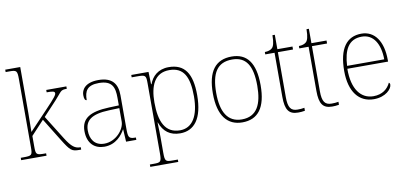

<svg xmlns="http://www.w3.org/2000/svg" viewBox="-86 -1054 3375 1588"><g transform="rotate(-10 1602.0 -260.0)"><path d="M20 0H233V-20H223C150 -20 146 -24 146 -94V-181L255 -298L371 -110C434 -9 445 0 510 0H524V-20H520C477 -20 448 -40 400 -116L274 -318L385 -437C447 -504 438 -516 494 -516V-536H325V-516C372 -516 393 -514 393 -497C393 -483 383 -466 294 -373L144 -215C145 -272 146 -322 146 -374V-760H20V-740H51C111 -740 118 -736 118 -662V-94C118 -24 114 -20 41 -20H20Z M718 10C816 10 870 -61 893 -104H895L901 0H987V-20H980C926 -20 922 -35 922 -110V-386C922 -481 880 -542 763 -542C648 -542 619 -482 619 -441C619 -409 626 -395 640 -395C640 -471 664 -517 763 -517C876 -517 894 -456 894 -371V-306L811 -303C650 -297 577 -251 577 -146C577 -39 639 10 718 10ZM722 -15C638 -15 605 -77 605 -145C605 -225 652 -275 808 -280L894 -283V-170C894 -104 819 -15 722 -15Z M1062 240H1297V220H1255C1195 220 1188 216 1188 142V13C1188 -60 1184 -95 1185 -111H1187C1215 -32 1270 10 1355 10C1473 10 1547 -80 1547 -278C1547 -460 1487 -546 1354 -546C1265 -546 1213 -494 1191 -432H1187L1184 -536H1039V-516H1083C1156 -516 1160 -512 1160 -442V142C1160 216 1153 220 1093 220H1062ZM1358 -15C1233 -15 1188 -118 1188 -279C1188 -417 1231 -521 1355 -521C1475 -521 1519 -436 1519 -273C1519 -107 1461 -15 1358 -15Z M1877 10C2009 10 2078 -79 2078 -267C2078 -459 2008 -542 1882 -542C1747 -542 1677 -454 1677 -267C1677 -79 1753 10 1877 10ZM1877 -15C1758 -15 1705 -108 1705 -267C1705 -433 1756 -517 1882 -517C1998 -517 2050 -438 2050 -267C2050 -115 2005 -15 1877 -15Z M2345 10C2363 10 2381 9 2402 5V-20C2381 -16 2366 -15 2344 -15C2288 -15 2266 -46 2266 -132V-511H2393V-536H2266V-657H2246C2246 -592 2235 -563 2222 -551C2209 -539 2188 -531 2160 -531V-511H2238V-141C2238 -30 2268 10 2345 10Z M2631 10C2649 10 2667 9 2688 5V-20C2667 -16 2652 -15 2630 -15C2574 -15 2552 -46 2552 -132V-511H2679V-536H2552V-657H2532C2532 -592 2521 -563 2508 -551C2495 -539 2474 -531 2446 -531V-511H2524V-141C2524 -30 2554 10 2631 10Z M2981 10C3082 10 3135 -51 3135 -85C3135 -94 3132 -99 3126 -103C3103 -54 3058 -15 2982 -15C2878 -15 2806 -103 2808 -276H3150V-290C3150 -448 3082 -542 2972 -542C2848 -542 2779 -451 2779 -262C2779 -87 2857 10 2981 10ZM3122 -300H2810C2817 -432 2859 -517 2971 -517C3069 -517 3121 -429 3122 -300Z"/></g></svg>

Font: Noto Serif Georgian Thin
Style: Regular
Weight: 100
Designer: Monotype Design Team, Akaki Razmadze
Foundry: Google LLC
Version: Version 2.003